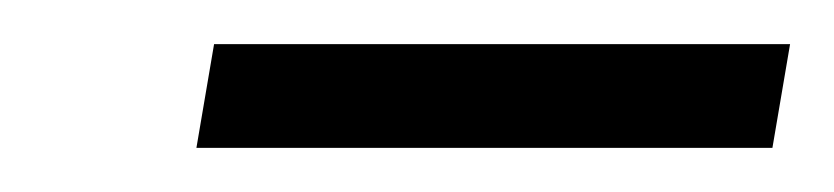

<svg xmlns="http://www.w3.org/2000/svg" viewBox="-20 -720 378 87"><path d="M69 -653 77 -700H338L330 -653Z"/></svg>

Font: Archivo SemiCondensed ExtraLight
Style: Italic
Weight: 250
Width: 4
Italic angle: -10°
Designer: Hector Gatti
Foundry: Omnibus-Type
Version: Version 2.001